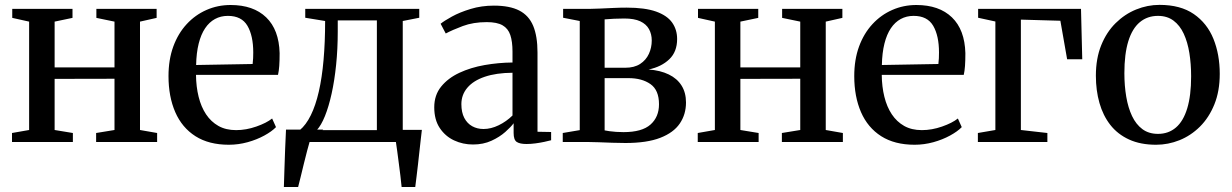

<svg xmlns="http://www.w3.org/2000/svg" viewBox="-20 -568 4927 768"><path d="M28 0V-36L96.5 -48V-481.5L29 -496.5V-532.5H270V-496.5L198.5 -481.5V-298.5H438V-481.5L365.5 -496.5V-532.5H606.5V-496.5L540 -481.5V-48L608.5 -36V0H364.5V-36L438 -48V-253L198.5 -252.5V-48L271.5 -36V0Z M895.5 11Q815.5 11 761.8 -23.2Q708 -57.5 681 -119.5Q654 -181.5 654 -263.5Q654 -329.5 673.2 -382Q692.5 -434.5 726.8 -471.5Q761 -508.5 806 -528.2Q851 -548 902.5 -548Q993.5 -548 1044.8 -498.5Q1096 -449 1098.5 -355.5Q1098.5 -325 1097 -304.2Q1095.5 -283.5 1092 -268.5H764Q764.5 -221 774.5 -180.8Q784.5 -140.5 804.2 -110.8Q824 -81 853.8 -64.2Q883.5 -47.5 924.5 -47.5Q964.5 -47.5 1005.2 -61.8Q1046 -76 1068.5 -94L1084 -59.5Q1067 -42 1037.2 -25.8Q1007.5 -9.5 970.5 0.8Q933.5 11 895.5 11ZM764.5 -308 990.5 -312Q992 -323 992.5 -335Q993 -347 993 -358Q993 -425 969.8 -464.8Q946.5 -504.5 891.5 -504.5Q863 -504.5 840 -492Q817 -479.5 800.5 -455Q784 -430.5 774.8 -393.8Q765.5 -357 764.5 -308Z M1163.5 0V-45L1178.5 -47Q1204 -68 1223.2 -107Q1242.5 -146 1255.2 -201.5Q1268 -257 1274.2 -328Q1280.5 -399 1280.5 -484L1201 -497V-532.5H1657V-497L1591 -484V0ZM1247 -47.5H1487.5V-486.5H1331V-442.5Q1331 -372 1324.5 -308.8Q1318 -245.5 1306.5 -193.5Q1295 -141.5 1279.8 -103.8Q1264.5 -66 1247 -47.5ZM1115.5 180Q1116.5 145 1117.8 107Q1119 69 1120.5 29.5Q1122 -10 1124 -49.5H1272.5L1219.5 -4.5Q1215 10.5 1208.5 35.2Q1202 60 1195.2 87.8Q1188.5 115.5 1182.5 140.2Q1176.5 165 1172.5 180ZM1586.5 180Q1584.5 159 1581.5 134.2Q1578.5 109.5 1575.2 84.8Q1572 60 1569 37.5Q1566 15 1563.5 -1L1526.5 -48.5H1667.5Q1665 -28.5 1662.5 -5.5Q1660 17.5 1657.2 42.2Q1654.5 67 1651.8 91.2Q1649 115.5 1646.2 138.2Q1643.5 161 1641 180Z M1872 10Q1831.5 10 1796.2 -6.5Q1761 -23 1739 -56Q1717 -89 1717 -139Q1717 -187.5 1744.5 -221.5Q1772 -255.5 1817.5 -276.8Q1863 -298 1918.5 -307.8Q1974 -317.5 2030 -318V-361.5Q2030 -402 2021.2 -428Q2012.5 -454 1990.2 -466.8Q1968 -479.5 1927 -479.5Q1873 -479.5 1831 -463.8Q1789 -448 1763 -434L1742.5 -473Q1756.5 -484.5 1787.8 -501.8Q1819 -519 1862.5 -532.2Q1906 -545.5 1955.5 -545.5Q2019 -545.5 2057.2 -525.8Q2095.5 -506 2112.8 -464.5Q2130 -423 2130 -358V-41L2184.5 -40V-7Q2173.5 -4 2157 -0.5Q2140.5 3 2122 5.5Q2103.5 8 2086 8Q2059.5 8 2047 -0.2Q2034.5 -8.5 2034.5 -36V-75Q2024 -60.5 2001.2 -40.2Q1978.5 -20 1945.8 -5Q1913 10 1872 10ZM1914 -52Q1944 -52 1974.8 -67Q2005.5 -82 2030 -106V-277Q1965 -276.5 1919.2 -261Q1873.5 -245.5 1849.5 -217.2Q1825.5 -189 1825.5 -151.5Q1825.5 -118.5 1837.2 -96.2Q1849 -74 1869 -63Q1889 -52 1914 -52Z M2481.5 4Q2458 4 2429.5 3Q2401 2 2375.2 1Q2349.5 0 2332.5 0H2231V-36L2299 -47.5V-484L2232.5 -497V-532.5H2338.5Q2356 -532.5 2381 -533.8Q2406 -535 2433.5 -536.2Q2461 -537.5 2486 -537.5Q2560 -537.5 2604.2 -521.8Q2648.5 -506 2668.5 -477.8Q2688.5 -449.5 2688.5 -412Q2688.5 -361 2657.2 -331Q2626 -301 2574.5 -290Q2621.5 -286.5 2655 -270.2Q2688.5 -254 2706.2 -225.8Q2724 -197.5 2724 -158Q2724 -110.5 2699.2 -74Q2674.5 -37.5 2621.2 -16.8Q2568 4 2481.5 4ZM2474 -39.5Q2548 -39.5 2582 -69.8Q2616 -100 2616 -151Q2616 -207.5 2582 -231.5Q2548 -255.5 2494 -255.5H2398.5V-46.5Q2406 -45 2418 -43.2Q2430 -41.5 2444.5 -40.5Q2459 -39.5 2474 -39.5ZM2398.5 -297H2481Q2517 -297 2540.5 -312.2Q2564 -327.5 2575.5 -352.5Q2587 -377.5 2587 -406Q2587 -431.5 2576 -451.5Q2565 -471.5 2541 -482.8Q2517 -494 2477 -494Q2456 -494 2435.8 -493Q2415.5 -492 2398.5 -490.5Z M2771 0V-36L2839.5 -48V-481.5L2772 -496.5V-532.5H3013V-496.5L2941.5 -481.5V-298.5H3181V-481.5L3108.5 -496.5V-532.5H3349.5V-496.5L3283 -481.5V-48L3351.5 -36V0H3107.5V-36L3181 -48V-253L2941.5 -252.5V-48L3014.5 -36V0Z M3638.5 11Q3558.5 11 3504.8 -23.2Q3451 -57.5 3424 -119.5Q3397 -181.5 3397 -263.5Q3397 -329.5 3416.2 -382Q3435.5 -434.5 3469.8 -471.5Q3504 -508.5 3549 -528.2Q3594 -548 3645.5 -548Q3736.5 -548 3787.8 -498.5Q3839 -449 3841.5 -355.5Q3841.5 -325 3840 -304.2Q3838.5 -283.5 3835 -268.5H3507Q3507.5 -221 3517.5 -180.8Q3527.5 -140.5 3547.2 -110.8Q3567 -81 3596.8 -64.2Q3626.5 -47.5 3667.5 -47.5Q3707.5 -47.5 3748.2 -61.8Q3789 -76 3811.5 -94L3827 -59.5Q3810 -42 3780.2 -25.8Q3750.5 -9.5 3713.5 0.8Q3676.5 11 3638.5 11ZM3507.5 -308 3733.5 -312Q3735 -323 3735.5 -335Q3736 -347 3736 -358Q3736 -425 3712.8 -464.8Q3689.5 -504.5 3634.5 -504.5Q3606 -504.5 3583 -492Q3560 -479.5 3543.5 -455Q3527 -430.5 3517.8 -393.8Q3508.5 -357 3507.5 -308Z M3891.5 0V-36L3961.5 -48V-482L3892.5 -497V-532.5H4304L4309 -331H4248.5L4221.5 -485L4063.5 -489.5V-48L4169.5 -36V0Z M4363.5 -265Q4363.5 -334 4384.8 -386.8Q4406 -439.5 4442.5 -475.5Q4479 -511.5 4524.5 -530Q4570 -548.5 4618 -548.5Q4702 -548.5 4755.2 -511.8Q4808.5 -475 4833.8 -412.5Q4859 -350 4859 -272.5Q4859 -203.5 4837.5 -150.5Q4816 -97.5 4779.8 -61.5Q4743.5 -25.5 4698 -7.2Q4652.5 11 4604.5 11Q4542 11 4496.2 -10Q4450.5 -31 4421.2 -68.5Q4392 -106 4377.8 -156.2Q4363.5 -206.5 4363.5 -265ZM4612 -32.5Q4654 -32.5 4683.8 -58Q4713.5 -83.5 4729 -134.8Q4744.5 -186 4744.5 -262.5Q4744.5 -312 4737.5 -355.8Q4730.5 -399.5 4715 -433Q4699.5 -466.5 4674 -485.5Q4648.5 -504.5 4612 -504.5Q4569.5 -504.5 4539.2 -479.2Q4509 -454 4493.2 -403Q4477.5 -352 4477.5 -275Q4477.5 -225 4485 -181Q4492.5 -137 4508.2 -103.8Q4524 -70.5 4549.5 -51.5Q4575 -32.5 4612 -32.5Z"/></svg>

Font: Merriweather 72pt
Style: Regular
Weight: 400
Version: Version 2.100